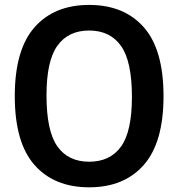

<svg xmlns="http://www.w3.org/2000/svg" viewBox="-20 -770 742 799"><path d="M41.5 -370Q41.5 -563 123.5 -656.2Q205.5 -749.5 351 -749.5Q496.5 -749.5 578.5 -656.5Q660.5 -563.5 660.5 -370Q660.5 -177 578.5 -83.8Q496.5 9.5 351 9.5Q205.5 9.5 123.5 -83.5Q41.5 -176.5 41.5 -370ZM529 -367Q529 -515 483.5 -579Q438 -643 351 -643Q264.5 -643 219 -580Q173.5 -517 173.5 -373Q173.5 -224.5 218.8 -160.8Q264 -97 351 -97Q438 -97 483.5 -159.8Q529 -222.5 529 -367Z"/></svg>

Font: Encode Sans Semi Condensed SmBd
Style: Regular
Weight: 600
Width: 4
Designer: Multiple Designers
Foundry: Impallari Type
Version: Version 2.000